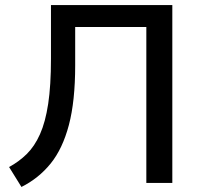

<svg xmlns="http://www.w3.org/2000/svg" viewBox="-20 -725 786 761"><path d="M65 16 16 -63Q55 -84 86 -114.5Q117 -145 138.5 -193Q160 -241 171 -313.5Q182 -386 182 -492V-705H663V0H560V-618H278V-466Q278 -324 253 -229.5Q228 -135 180.5 -76.5Q133 -18 65 16Z"/></svg>

Font: Nunito Sans SemiBold
Style: Regular
Weight: 600
Designer: Vernon Adams
Foundry: Vernon Adams
Version: Version 3.101; ttfautohint (v1.8.4.7-5d5b);gftools[0.9.27]